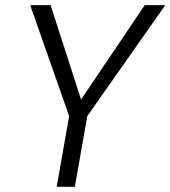

<svg xmlns="http://www.w3.org/2000/svg" viewBox="-20 -719 656 739"><path d="M246.1 -272 96.2 -699.2H174.8L292 -335.9L537.1 -699.2H616.2L315.9 -272L268.1 0H198.2Z"/></svg>

Font: SVN-Poppins Light
Style: Italic
Weight: 300
Italic angle: -10°
Designer: Ninad Kale (Devanagari), Jonny Pinhorn (Latin)
Foundry: Indian Type Foundry
Version: Version 3.002 2017